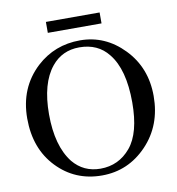

<svg xmlns="http://www.w3.org/2000/svg" viewBox="-92 -923 943 1021"><g transform="rotate(-10 380.0 -412.0)"><path d="M385 -712Q521 -712 620.5 -609Q720 -506 720 -353Q720 -194 619.5 -89Q519 16 377 16Q232 16 134.5 -86Q37 -188 37 -351Q37 -517 150 -622Q248 -712 385 -712ZM375 -676Q282 -676 225 -606Q155 -520 155 -353Q155 -182 227 -90Q284 -21 375 -21Q474 -21 538 -97.5Q602 -174 602 -339Q602 -518 531 -605Q475 -676 375 -676ZM514 -781H224V-840H514Z"/></g></svg>

Font: MM Ethnic
Style: Regular
Weight: 400
Designer: Khon Soe Zaw Thu
Version: Version 1.00 July 18, 2016, initial release